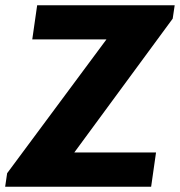

<svg xmlns="http://www.w3.org/2000/svg" viewBox="-32 -706 681 726"><path d="M-12.5 0 -5 -51 370.5 -557H90L108.5 -686H628.5L621 -635.5L249 -129.5H558L539.5 0Z"/></svg>

Font: Chivo Mono Medium
Style: Italic
Weight: 500
Italic angle: -8.05°
Monospace: yes
Designer: Hector Gatti
Foundry: Omnibus-Type
Version: Version 1.008